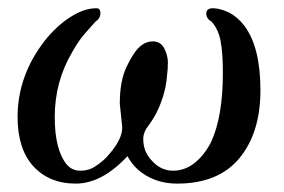

<svg xmlns="http://www.w3.org/2000/svg" viewBox="-20 -432 686 464"><path d="M275.4 -124 269.5 -181.6Q269.5 -235.4 285.2 -269Q300.8 -302.7 315.9 -317.4Q331.1 -332 349.6 -332Q368.2 -332 377 -314.9Q385.7 -297.9 385.7 -281.2Q385.7 -264.6 383.8 -251Q382.8 -236.3 379.9 -221.7Q368.2 -168 339.8 -129.9Q326.2 -113.3 326.2 -96.2Q326.2 -79.1 332 -65.9Q337.9 -52.7 347.7 -43Q369.1 -19.5 397.9 -19.5Q426.8 -19.5 450.2 -38.1Q473.6 -56.6 490.2 -88.9Q518.6 -150.4 518.6 -255.9Q518.6 -303.7 513.2 -332.5Q507.8 -361.3 491.2 -379.9Q478.5 -386.7 478.5 -399.4Q478.5 -412.1 494.6 -412.1Q510.7 -412.1 532.2 -402.3Q553.7 -391.6 570.3 -370.1Q609.4 -318.4 609.4 -213.9Q609.4 -111.3 558.6 -49.8Q507.8 11.7 408.2 11.7Q368.2 11.7 336.4 -5.9Q304.7 -23.4 288.1 -54.7Q226.6 11.7 162.6 11.7Q98.6 11.7 59.6 -31.2Q22.5 -73.2 22.5 -149.4Q22.5 -248 86.9 -332Q115.2 -368.2 148.9 -390.1Q182.6 -412.1 212.9 -412.1Q222.7 -412.1 222.7 -399.9Q222.7 -387.7 210.9 -379.9Q203.1 -371.1 186.5 -352.5Q169.9 -334 154.3 -305.7Q112.3 -234.4 112.3 -149.4Q112.3 -69.3 141.6 -34.2Q154.3 -19.5 173.8 -19.5Q196.3 -19.5 211.9 -31.2Q230.5 -43 244.1 -59.6Q275.4 -95.7 275.4 -124Z"/></svg>

Font: Menaion Unicode
Style: Regular
Weight: 400
Designer: Aleksandr Andreev
Foundry: Ponomar Technologies, Inc.
Version: 2.0